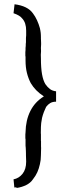

<svg xmlns="http://www.w3.org/2000/svg" viewBox="-20 -707 346 921"><path d="M249 -219.2Q231.9 -219.2 220.7 -212.4Q209.5 -205.6 201.2 -194.3Q195.8 -183.6 190.4 -169.4Q185.1 -155.3 181.6 -141.1Q181.6 -140.1 181.4 -139.6Q181.2 -139.2 181.2 -138.2Q179.2 -127.9 177.7 -117.2Q176.3 -106.4 176.3 -98.1L175.8 -66.9L176.3 -64.9V-32.7V-30.8H176.8V-13.2Q176.8 -8.8 176.8 -4.6Q176.8 -0.5 177.2 2.9L176.3 38.1Q176.3 61 171.4 80.6Q167 101.1 159.2 118.7Q151.4 136.2 138.2 152.8Q127 169.9 106.2 180.4Q85.4 190.9 59.1 194.8V191.4Q56.6 191.4 54 191.9Q51.3 192.4 48.8 192.4L44.9 153.3Q70.8 148.4 88.1 126.7Q105.5 105 105.5 68.4L104.5 37.6V29.3Q104.5 23.9 104.2 17.3Q104 10.7 103.5 2.4L102.5 -8.3V-39.1Q102.5 -39.6 102.3 -40Q102.1 -40.5 102.1 -41Q101.6 -42.5 101.6 -44.2Q101.6 -45.9 101.6 -46.9V-52.2Q101.6 -57.1 101.6 -62Q101.6 -66.9 102.5 -72.3Q103.5 -130.4 125.5 -174.3Q147.5 -218.3 190.4 -244.6Q168.9 -258.8 153.8 -274.2Q138.7 -289.6 127.4 -308.6Q115.7 -331.1 109.1 -357.4Q102.5 -383.8 102.5 -417.5V-434.6Q102.5 -435.1 102.3 -435.5Q102.1 -436 102.1 -436.5Q101.6 -438 101.6 -439.7Q101.6 -441.4 101.6 -442.4V-447.3Q101.6 -451.7 101.6 -457Q101.6 -462.4 102.5 -467.8V-477.1Q102.5 -481.9 103.5 -486.8V-491.2Q103.5 -495.1 103.8 -498.3Q104 -501.5 104.5 -503.9V-524.9L105.5 -537.6V-560.1Q105.5 -578.6 100.8 -593.5Q96.2 -608.4 85.4 -619.6Q80.1 -626.5 70.3 -632.3Q60.5 -638.2 44.9 -643.6L49.8 -686.5Q112.8 -678.7 138.2 -642.6Q149.4 -627.9 157.7 -609.6Q166 -591.3 171.4 -571.8Q172.9 -564.9 173.8 -559.6Q174.8 -554.2 175.3 -549.3Q175.8 -544.4 176 -539.3Q176.3 -534.2 176.3 -527.8Q176.3 -525.4 176.3 -521.2Q176.3 -517.1 176.8 -511.2Q177.2 -504.9 177.2 -500.5Q177.2 -496.1 177.2 -493.7L176.3 -477.1L176.8 -463.4V-460L175.8 -444.3L176.3 -426.8Q176.3 -381.3 181.6 -351.1Q187 -320.8 197.8 -303.2Q208 -288.6 219.7 -279.8Q231.4 -271 249 -269Z"/></svg>

Font: Arian Grqi
Style: Italic
Weight: 400
Italic angle: -15°
Designer: Ruben Hakobyan (Tarumian)
Foundry: Ruben Hakobyan (Tarumian)
Version: Version 1.002